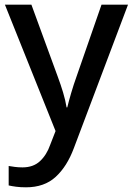

<svg xmlns="http://www.w3.org/2000/svg" viewBox="-20 -559 566 819"><path d="M1 -539H114L226 -233Q239 -198 249 -165Q259 -132 264 -101H267Q273 -126 283.5 -162Q294 -198 307 -234L413 -539H526L295 73Q266 151 217.5 195.5Q169 240 91 240Q67 240 48.5 237.5Q30 235 17 232V149Q28 151 43.5 153Q59 155 76 155Q122 155 150.5 128.5Q179 102 194 59L217 0Z"/></svg>

Font: Noto Sans Tai Tham Medium
Style: Regular
Weight: 500
Designer: Monotype Design Team 2013. Revised by David WIlliams 2020
Foundry: Monotype Imaging Inc.
Version: Version 2.002; ttfautohint (v1.8.4.7-5d5b)